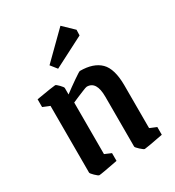

<svg xmlns="http://www.w3.org/2000/svg" viewBox="-170 -789 821 900"><g transform="rotate(-30 241.0 -339.0)"><path d="M67 -25V-386L30 -401V-443Q124 -459 134 -459Q139 -459 153 -444.5Q167 -430 167 -425V-390Q196 -412 230 -435.5Q264 -459 268 -459Q341 -459 378 -422.5Q415 -386 415 -295V-65L451 -50V-8Q358 10 349 10Q344 10 327.5 -5Q311 -20 311 -25V-295Q311 -379 259 -379Q254 -379 232.5 -370Q211 -361 201 -357Q191 -352 171 -344V-65L206 -50V-8Q113 10 103 10Q98 10 82.5 -5Q67 -20 67 -25ZM158 -553 295 -688 351 -634 350 -604 185 -519Z"/></g></svg>

Font: Grenze Medium
Style: Regular
Weight: 500
Designer: Renata Polastri
Foundry: Omnibus-Type
Version: Version 1.002; ttfautohint (v1.8)